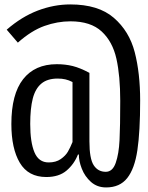

<svg xmlns="http://www.w3.org/2000/svg" viewBox="-20 -737 655 850"><path d="M600.5 -291.8Q600.5 -154.4 588.2 -72.1Q575.9 10.3 543.1 51.5Q510.3 92.8 449.7 92.8Q410.3 92.8 382.8 68.5Q355.4 44.1 342.1 9.7Q328.7 -24.6 329.2 -52.8H325.1Q308.2 -10.3 274.6 18.2Q241 46.7 185.1 46.7Q105.1 46.7 67.7 -16.4Q30.3 -79.5 30.3 -188.2Q30.3 -320 82.3 -386.4Q134.4 -452.8 231.3 -452.8Q269.2 -452.8 302.1 -444.6Q334.9 -436.4 375.9 -414.4V-111.3Q375.9 -34.4 394.9 -5.4Q413.8 23.6 448.2 23.6Q478.5 23.6 492.3 -15.9Q506.2 -55.4 509.2 -116.7Q512.3 -177.9 512.3 -290.8Q512.3 -401 495.4 -476.9Q478.5 -552.8 430 -597.7Q381.5 -642.6 291.8 -642.6Q234.4 -642.6 176.7 -622.1Q119 -601.5 59 -548.2L9.7 -605.6Q75.9 -663.1 147.4 -690.3Q219 -717.4 290.8 -717.4Q415.4 -717.4 483.8 -658.2Q552.3 -599 576.4 -506.2Q600.5 -413.3 600.5 -291.8ZM113.8 -188.2Q113.8 -107.2 132.6 -62.6Q151.3 -17.9 195.4 -17.9Q227.7 -17.9 249 -32.8Q270.3 -47.7 280.5 -65.4Q290.8 -83.1 301 -108.2V-373.8Q285.1 -382.1 269.7 -385.6Q254.4 -389.2 235.4 -389.2Q189.7 -389.2 163.1 -366.9Q136.4 -344.6 125.1 -300.8Q113.8 -256.9 113.8 -188.2Z"/></svg>

Font: Fira Code
Style: Regular
Weight: 400
Designer: Carrois Corporate, Edenspiekermann AG, Nikita Prokopov
Foundry: Carrois Corporate, Edenspiekermann AG, Nikita Prokopov
Version: Version 5.002